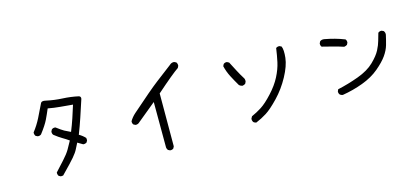

<svg xmlns="http://www.w3.org/2000/svg" viewBox="-64 -1278 4127 1885"><g transform="rotate(-15 2000.0 -335.5)"><path d="M379.9 46.9 360.4 37.1Q348.6 21.5 350.6 0Q391.6 -44.9 439.5 -97.2Q487.3 -149.4 510.7 -189.5Q534.2 -229.5 555.7 -270.5Q522.5 -293.9 490.2 -312.5Q458 -331.1 413.1 -366.2Q401.4 -379.9 403.3 -401.4L413.1 -420.9Q428.7 -434.6 452.1 -430.7Q501 -393.6 527.3 -378.9Q553.7 -364.3 588.9 -348.6Q614.3 -411.1 635.7 -474.6Q657.2 -538.1 676.8 -602.5Q614.3 -608.4 551.8 -613.8Q489.3 -619.1 426.8 -630.9Q405.3 -579.1 380.9 -528.3Q356.4 -477.5 297.9 -401.4Q284.2 -389.6 262.7 -391.6L242.2 -401.4Q230.5 -417 232.4 -438.5Q278.3 -497.1 311.5 -563Q344.7 -628.9 376 -695.3Q386.7 -720.7 430.7 -709Q510.7 -691.4 593.8 -687.5Q676.8 -683.6 755.9 -666Q781.2 -655.3 765.6 -621.1Q739.3 -540 712.9 -460.9Q686.5 -381.8 655.3 -301.8Q690.4 -282.2 717.8 -252.9L719.7 -229.5L710 -210Q694.3 -198.2 672.9 -200.2L620.1 -231.4Q604.5 -202.1 589.8 -171.9Q575.2 -141.6 539.1 -99.1Q502.9 -56.6 403.3 44.9Z M1481.4 78.1 1461.9 68.4Q1452.1 56.6 1450.2 41L1449.2 -421.9L1262.7 -268.6Q1244.1 -249 1218.8 -251L1199.2 -260.7Q1187.5 -274.4 1189.5 -295.9Q1210.9 -333 1246.1 -364.3Q1454.1 -547.9 1534.2 -608.9Q1614.3 -669.9 1696.3 -732.4Q1715.8 -752 1743.2 -750L1763.7 -740.2Q1775.4 -724.6 1773.4 -703.1L1763.7 -683.6Q1702.1 -642.6 1527.3 -488.3L1526.4 48.8L1516.6 68.4Q1502.9 80.1 1481.4 78.1Z M2370.1 33.2Q2354.5 31.2 2342.8 21.5Q2331.1 5.9 2333 -15.6L2344.7 -37.1Q2397.5 -60.5 2447.3 -92.3Q2497.1 -124 2564.9 -197.3Q2632.8 -270.5 2670.4 -343.8Q2708 -417 2722.7 -484.4Q2737.3 -551.8 2747.1 -623Q2761.7 -634.8 2783.2 -632.8L2802.7 -623Q2818.4 -586.9 2809.6 -506.8Q2800.8 -426.8 2744.6 -323.2Q2688.5 -219.7 2610.4 -138.2Q2532.2 -56.6 2479.5 -23.4Q2426.8 9.8 2370.1 33.2ZM2331.1 -350.6Q2313.5 -354.5 2299.8 -366.2Q2268.6 -418.9 2240.7 -472.7Q2212.9 -526.4 2199.2 -585L2209 -604.5Q2222.7 -617.2 2244.1 -615.2L2264.6 -604.5Q2286.1 -561.5 2314.5 -508.3Q2342.8 -455.1 2362.3 -424.8Q2376 -407.2 2372.1 -381.8L2362.3 -362.3Q2348.6 -352.5 2331.1 -350.6Z M3260.7 -8.8Q3245.1 -10.7 3233.4 -19.5Q3220.7 -32.2 3221.7 -53.7L3230.5 -74.2Q3337.9 -97.7 3444.3 -136.7Q3550.8 -175.8 3611.8 -235.4Q3672.9 -294.9 3697.8 -343.8Q3722.7 -392.6 3732.9 -431.2Q3743.2 -469.7 3754.9 -507.8Q3767.6 -520.5 3790 -519.5L3809.6 -510.7Q3824.2 -494.1 3821.3 -470.7Q3810.5 -420.9 3796.4 -371.1Q3782.2 -321.3 3746.6 -270.5Q3710.9 -219.7 3640.6 -160.6Q3570.3 -101.6 3469.7 -64Q3369.1 -26.4 3260.7 -8.8ZM3395.5 -461.9Q3342.8 -479.5 3288.6 -493.2Q3234.4 -506.8 3181.6 -520.5Q3169.9 -534.2 3171.9 -555.7L3181.6 -575.2Q3199.2 -588.9 3224.6 -585Q3278.3 -575.2 3328.1 -561.5Q3377.9 -547.9 3426.8 -528.3Q3438.5 -514.6 3436.5 -493.2L3426.8 -473.6Q3413.1 -463.9 3395.5 -461.9Z"/></g></svg>

Font: NaikaiFont
Style: Regular-Lite
Weight: 400
Version: Version 1.67